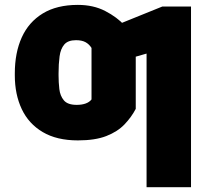

<svg xmlns="http://www.w3.org/2000/svg" viewBox="-20 -573 853 797"><path d="M298.3 -137.7Q319.8 -137.7 335.4 -143.3Q351.1 -148.9 359.9 -160.2V-335H543.5V-121.1Q525.4 -86.4 496.6 -56.4Q467.8 -26.4 421.4 -8.3Q375 9.8 303.2 9.8Q215.8 9.8 157.5 -24.7Q99.1 -59.1 70.3 -120.1Q41.5 -181.2 41.5 -259.8V-268.6Q41.5 -354 70.3 -417.7Q99.1 -481.4 157.5 -517.1Q215.8 -552.7 303.2 -552.7Q367.7 -552.7 416.7 -527.3Q465.8 -502 498 -466.8Q530.3 -431.6 543.5 -402.3V-293.9L359.9 -311.5V-374Q350.1 -389.6 335 -397.9Q319.8 -406.2 295.4 -406.2Q262.2 -406.2 246.8 -388.2Q231.4 -370.1 227.3 -338.9Q223.1 -307.6 223.1 -268.6V-259.8Q223.1 -231.4 226.3 -203.4Q229.5 -175.3 245.1 -156.5Q260.7 -137.7 298.3 -137.7ZM772.9 -545.9V204.1H588.4V-350.6L465.3 -315.4V-469.7L653.8 -545.9Z"/></svg>

Font: Inter 20pt Black
Style: Regular
Weight: 900
Version: Version 4.001;git-66647c0bb